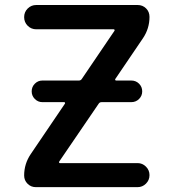

<svg xmlns="http://www.w3.org/2000/svg" viewBox="-20 -774 694 772"><path d="M150.4 -363.3Q132.8 -363.3 120.1 -376Q107.4 -388.7 107.4 -406.7Q107.4 -424.8 120.1 -437.5Q132.8 -450.2 150.4 -450.2H296.9Q304.7 -450.2 308.6 -456.1L440.4 -650.4Q441.4 -652.3 440.4 -654.3Q439.5 -656.2 437.5 -656.2H126Q105.5 -656.2 91.3 -670.4Q77.1 -684.6 77.1 -705.1Q77.1 -725.6 91.3 -739.7Q105.5 -753.9 126 -753.9H533.2Q553.7 -753.9 567.4 -740.2Q581.1 -726.6 581.1 -706.1Q581.1 -659.2 554.7 -620.1L443.4 -456.1Q442.4 -454.1 443.4 -452.1Q444.3 -450.2 447.3 -450.2H507.8Q526.4 -450.2 539.1 -437.5Q551.8 -424.8 551.8 -406.7Q551.8 -388.7 539.1 -376Q526.4 -363.3 507.8 -363.3H388.7Q380.9 -363.3 377 -357.4L217.8 -124Q216.8 -122.1 217.8 -120.1Q218.8 -118.2 220.7 -118.2H533.2Q552.7 -118.2 566.9 -104Q581.1 -89.8 581.1 -69.8Q581.1 -49.8 566.9 -35.6Q552.7 -21.5 533.2 -21.5H124Q104.5 -21.5 90.8 -35.2Q77.1 -48.8 77.1 -68.4Q77.1 -115.2 103.5 -154.3L241.2 -357.4Q242.2 -359.4 241.2 -361.3Q240.2 -363.3 238.3 -363.3Z"/></svg>

Font: Gen Jyuu Gothic P Medium
Style: Regular
Weight: 500
Designer: [Source Han Sans]
Ryoko NISHIZUKA  (kana & ideographs); Paul D. Hunt (Latin, Greek & Cyrillic); Wenlong ZHANG  (bopomofo
Version: Version 1.002.20150607